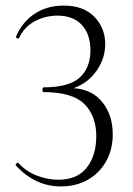

<svg xmlns="http://www.w3.org/2000/svg" viewBox="-20 -656 475 688"><path d="M384 -175Q384 -120 360 -77.5Q336 -35 294 -11.5Q252 12 198 12Q106 12 37 -63L36 -65Q36 -69 40.5 -71.5Q45 -74 47 -71Q73 -42 111.5 -27Q150 -12 189 -12Q257 -12 291 -55.5Q325 -99 325 -168Q325 -241 282 -283.5Q239 -326 136 -326Q134 -326 133 -328.5Q132 -331 132 -335Q132 -338 133.5 -340.5Q135 -343 136 -343Q227 -343 265.5 -378Q304 -413 304 -475Q304 -534 273 -567Q242 -600 186 -600Q142 -600 104 -579.5Q66 -559 48 -519Q48 -518 46 -518Q43 -518 39.5 -520Q36 -522 37 -524Q60 -578 104.5 -607Q149 -636 208 -636Q279 -636 318 -596Q357 -556 357 -498Q357 -447 326.5 -403Q296 -359 244 -340Q310 -336 347 -289.5Q384 -243 384 -175Z"/></svg>

Font: Cormorant Infant Light
Style: Regular
Weight: 300
Designer: Christian Thalmann (Catharsis Fonts)
Version: Version 3.000